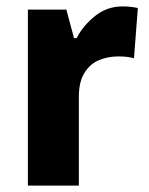

<svg xmlns="http://www.w3.org/2000/svg" viewBox="-20 -579 465 599"><path d="M362 -559Q387 -559 410 -554L398 -397Q380 -403 350 -403Q316 -403 288 -391Q260 -379 243 -351Q226 -323 226 -277V0H67V-549H187L211 -460H219Q239 -499 276.5 -529Q314 -559 362 -559Z"/></svg>

Font: Noto Sans Malayalam SemiCondensed ExtraBold
Style: Regular
Weight: 800
Width: 4
Designer: Jelle Bosma - Monotype Design Team
Foundry: Monotype Imaging Inc.
Version: Version 2.104; ttfautohint (v1.8.4.7-5d5b)